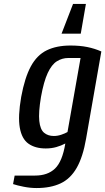

<svg xmlns="http://www.w3.org/2000/svg" viewBox="-20 -740 532 970"><path d="M165 210Q133 210 100 203.5Q67 197 46 190L54 147H157Q221 147 258 111.5Q295 76 310 -15Q289 -4 264.5 3Q240 10 211 10Q158 10 124 -14Q90 -38 80 -95Q70 -152 87 -250Q105 -348 136 -405Q167 -462 216.5 -486Q266 -510 336 -510Q383 -510 420.5 -502.5Q458 -495 492 -480L415 -40Q399 53 367.5 108Q336 163 286 186.5Q236 210 165 210ZM252 -53Q271 -53 290 -59.5Q309 -66 321 -73L387 -447H325Q294 -447 267.5 -430.5Q241 -414 221 -371Q201 -328 187 -250Q174 -172 178.5 -129Q183 -86 202.5 -69.5Q222 -53 252 -53ZM291 -570 349 -720H414L388 -570Z"/></svg>

Font: Cuprum Medium
Style: Italic
Weight: 500
Italic angle: -10°
Version: Version 3.000